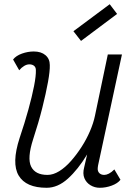

<svg xmlns="http://www.w3.org/2000/svg" viewBox="-20 -876 640 910"><path d="M71 -543 42 -594Q56 -612 84 -622Q112 -632 140 -632Q175 -632 195.5 -614.5Q216 -597 216 -568Q217 -540 207.5 -487.5Q198 -435 180.5 -365Q163 -295 137 -216Q108 -126 127.5 -86.5Q147 -47 205 -47Q232 -47 260.5 -64.5Q289 -82 316 -112.5Q343 -143 366.5 -179.5Q390 -216 406.5 -254.5Q423 -293 430 -327L491 -618H558L445 -93Q444 -88 443.5 -83Q443 -78 443 -74Q444 -61 452.5 -54Q461 -47 474 -47Q484 -47 496 -53Q508 -59 522 -73L551 -24Q538 -7 510 3.5Q482 14 453 14Q429 14 409 2Q389 -10 380 -31.5Q371 -53 379 -83L393 -144Q350 -73 302 -29.5Q254 14 201 14Q103 14 68.5 -44Q34 -102 73 -222Q97 -293 114.5 -356.5Q132 -420 141.5 -468.5Q151 -517 150 -544Q150 -557 141.5 -564Q133 -571 119 -571Q107 -571 94.5 -563.5Q82 -556 71 -543ZM364 -682 328 -728 500 -856 535 -810Z"/></svg>

Font: Victor Mono Thin Light
Style: Italic
Weight: 300
Italic angle: -12°
Monospace: yes
Version: Version 1.561;gftools[0.9.30]